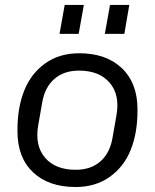

<svg xmlns="http://www.w3.org/2000/svg" viewBox="-20 -749 627 778"><path d="M221.2 -611.8 242.2 -729H319.8L298.8 -611.8ZM404.8 -611.8 425.8 -729H503.9L483.9 -611.8ZM286.1 8.8Q177.2 8.8 114 -50.8Q50.8 -110.4 50.8 -216.8V-224.1Q50.8 -313 78.1 -381.8Q105.5 -450.7 162.8 -491.9Q220.2 -533.2 300.8 -533.2Q410.2 -533.2 473.6 -472.9Q537.1 -412.6 537.1 -306.2V-298.8Q537.1 -210 509.5 -141.4Q481.9 -72.8 424.3 -32Q366.7 8.8 286.1 8.8ZM287.1 -61Q347.7 -61 386.5 -94.7Q425.3 -128.4 436 -190.9L452.1 -283.2Q466.3 -364.7 424.3 -413.8Q382.3 -462.9 299.8 -462.9Q239.3 -462.9 200.4 -429.2Q161.6 -395.5 150.9 -333L134.8 -241.2Q120.6 -159.2 162.4 -110.1Q204.1 -61 287.1 -61Z"/></svg>

Font: Hubot Sans
Style: Italic
Weight: 400
Italic angle: -10°
Designer: Deni Anggara
Foundry: GitHub
Version: Version 1.001;gftools[0.9.31]